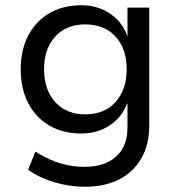

<svg xmlns="http://www.w3.org/2000/svg" viewBox="-20 -523 678 732"><path d="M303 189Q244 189 186 171.5Q128 154 87 124L115 55Q143 73 174 86.5Q205 100 237.5 106.5Q270 113 302 113Q379 113 422.5 74Q466 35 466 -37V-128H464Q446 -77 399 -45.5Q352 -14 290 -14Q220 -14 168 -44.5Q116 -75 87.5 -130Q59 -185 59 -259Q59 -332 87.5 -387Q116 -442 168 -472.5Q220 -503 290 -503Q352 -503 399.5 -471Q447 -439 465 -386H466V-494H549V-45Q549 27 519.5 79.5Q490 132 435 160.5Q380 189 303 189ZM305 -87Q378 -87 420.5 -134Q463 -181 463 -259Q463 -337 420.5 -383.5Q378 -430 305 -430Q233 -430 190.5 -383.5Q148 -337 148 -259Q148 -181 190.5 -134Q233 -87 305 -87Z"/></svg>

Font: Nunito Sans 8pt
Style: Regular
Weight: 400
Version: Version 3.101;gftools[0.9.27]